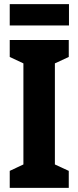

<svg xmlns="http://www.w3.org/2000/svg" viewBox="-20 -907 379 927"><path d="M312 0H27V-82L93 -113V-601L27 -632V-714H312V-632L245 -601V-113L312 -82ZM313 -887V-784H27V-887Z"/></svg>

Font: Noto Sans Myanmar UI ExtraCondensed ExtraBold
Style: Regular
Weight: 800
Width: 2
Designer: Monotype Design Team
Foundry: Monotype Imaging Inc.
Version: Version 2.103; ttfautohint (v1.8.4.7-5d5b)